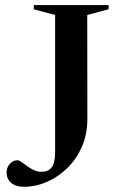

<svg xmlns="http://www.w3.org/2000/svg" viewBox="-20 -725 466 756"><path d="M324 -257Q324 -195.5 302 -146.2Q280 -97 243.8 -62Q207.5 -27 163.5 -8.2Q119.5 10.5 75.5 10.5Q53 10.5 37.5 3.5Q22 -3.5 14 -16.2Q6 -29 6 -46Q6 -66 18.8 -80Q31.5 -94 49 -94Q55.5 -94 65.2 -87Q75 -80 87 -71Q99 -62 113.2 -55.2Q127.5 -48.5 143.5 -48.5Q169.5 -48.5 183.2 -65.5Q197 -82.5 197 -126V-666L113 -688.5V-705H407.5V-688.5L323.5 -666Z"/></svg>

Font: Newsreader 60pt Medium
Style: Regular
Weight: 500
Designer: Hugues Gentile
Foundry: Production Type
Version: Version 1.003